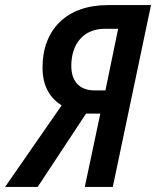

<svg xmlns="http://www.w3.org/2000/svg" viewBox="-73 -734 613 754"><path d="M298 -379C241 -379 207 -413 207 -475C207 -562 255 -621 339 -621H391L341 -379ZM-53 0H75L265 -288H321L260 0H370L520 -714H350C189 -714 94 -618 94 -469C94 -394 124 -349 169 -320Z"/></svg>

Font: Noto Sans Display SemiCondensed Medium
Style: Italic
Weight: 500
Width: 4
Italic angle: -12°
Designer: Monotype Design Team
Foundry: Monotype Imaging Inc.
Version: Version 1.900